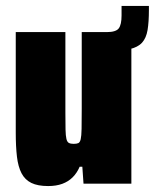

<svg xmlns="http://www.w3.org/2000/svg" viewBox="-20 -618 521 646"><path d="M287 -446V-510H339Q370 -510 379.5 -522.5Q389 -535 389 -566V-598H481V-584Q481 -544 476.5 -517Q472 -490 458 -474.5Q444 -459 415.5 -452.5Q387 -446 339 -446ZM142 8Q107 8 85.5 -2.5Q64 -13 52.5 -35Q41 -57 37 -91Q33 -125 33 -172V-510H200V-238Q200 -203 200.5 -182Q201 -161 203.5 -150.5Q206 -140 212 -137Q218 -134 228 -134Q238 -134 243.5 -136.5Q249 -139 251.5 -149.5Q254 -160 254.5 -184.5Q255 -209 255 -252V-510H422V0H261L257 -57H248Q239 -36 224.5 -21.5Q210 -7 189.5 0.5Q169 8 142 8Z"/></svg>

Font: Saira Condensed Black
Style: Regular
Weight: 900
Width: 3
Designer: Hector Gatti with collaboration of the Omnibus-Type team
Foundry: Omnibus-Type
Version: Version 1.101